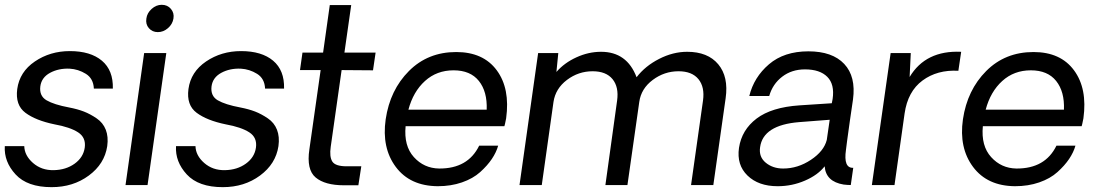

<svg xmlns="http://www.w3.org/2000/svg" viewBox="-22 -771 4578 800"><path d="M192.9 8.8Q91.8 8.8 43 -44.2Q-5.9 -97.2 -2 -162.1H79.1Q80.1 -123 115.5 -92Q150.9 -61 201.9 -62Q252.9 -63 289.1 -89.1Q325.2 -115.2 331.1 -155.8Q336.9 -197.8 303.5 -219.5Q270 -241.2 205.1 -252.9Q127 -269 84 -301Q41 -333 49.8 -399.9Q59.6 -471.7 123.3 -514.9Q187 -558.1 269 -558.1Q355 -558.1 402.6 -518.1Q450.2 -478 448.2 -401.9H369.1Q367.2 -443.8 335.7 -463.4Q304.2 -482.9 268.1 -484.9Q222.2 -486.8 186.5 -467.5Q150.9 -448.2 146 -411.1Q141.1 -371.1 172.1 -353Q203.1 -335 266.1 -323.2Q301.3 -316.4 327.6 -306.2Q354 -295.9 380.6 -277.8Q407.2 -259.8 418.7 -230.5Q430.2 -201.2 424.8 -162.1Q413.6 -87.9 348.1 -39.6Q282.7 8.8 192.9 8.8Z M587.9 -693.8Q590.8 -716.8 609.9 -733.9Q628.9 -751 651.9 -751Q675.8 -751 690.2 -733.9Q704.6 -716.8 700.7 -693.8Q696.8 -669.9 677.7 -653.6Q658.7 -637.2 635.7 -637.2Q612.8 -637.2 598.4 -653.6Q584 -669.9 587.9 -693.8ZM578.6 -549.8H670.9L592.8 0H501Z M906.2 8.8Q805.2 8.8 756.3 -44.2Q707.5 -97.2 711.4 -162.1H792.5Q793.5 -123 828.9 -92Q864.3 -61 915.3 -62Q966.3 -63 1002.4 -89.1Q1038.6 -115.2 1044.4 -155.8Q1050.3 -197.8 1016.8 -219.5Q983.4 -241.2 918.5 -252.9Q840.3 -269 797.4 -301Q754.4 -333 763.2 -399.9Q772.9 -471.7 836.7 -514.9Q900.4 -558.1 982.4 -558.1Q1068.4 -558.1 1116 -518.1Q1163.6 -478 1161.6 -401.9H1082.5Q1080.6 -443.8 1049.1 -463.4Q1017.6 -482.9 981.4 -484.9Q935.5 -486.8 899.9 -467.5Q864.3 -448.2 859.4 -411.1Q854.5 -371.1 885.5 -353Q916.5 -335 979.5 -323.2Q1014.6 -316.4 1041 -306.2Q1067.4 -295.9 1094 -277.8Q1120.6 -259.8 1132.1 -230.5Q1143.6 -201.2 1138.2 -162.1Q1127 -87.9 1061.5 -39.6Q996.1 8.8 906.2 8.8Z M1411.1 1Q1332 1 1293.2 -31.5Q1254.4 -64 1267.1 -148.9L1314 -479H1228L1238.3 -551.8H1324.2L1352.1 -750H1441.4L1413.1 -551.8H1543L1532.2 -478L1401.4 -479L1356 -159.2Q1350.1 -118.2 1362.5 -98.1Q1375 -78.1 1422.4 -78.1H1483.4L1471.2 1Z M2086.9 -277.8Q2081.1 -248 2079.6 -245.1H1668Q1660.2 -163.1 1702.4 -116.5Q1744.6 -69.8 1807.6 -68.8Q1927.7 -67.9 1974.6 -164.1H2053.7Q2045.9 -136.2 2027.3 -108.6Q2008.8 -81.1 1978.8 -54Q1948.7 -26.9 1902.8 -11Q1856.9 4.9 1801.8 4.9Q1686.5 3.9 1627.2 -75.4Q1567.9 -154.8 1585 -273.9Q1603 -396 1681.9 -475.1Q1760.7 -554.2 1878.9 -554.2Q1991.7 -554.2 2047.9 -478Q2104 -401.9 2086.9 -277.8ZM1679.7 -314H2005.9Q2008.8 -389.2 1973.4 -433.6Q1938 -478 1867.9 -478Q1797.9 -478 1748.8 -433.6Q1699.7 -389.2 1679.7 -314Z M2841.3 -555.2Q2927.2 -555.2 2970.7 -503.2Q3014.2 -451.2 3001.5 -361.8L2950.2 0H2857.4L2907.2 -352.1Q2915 -408.2 2888.2 -441.2Q2861.3 -474.1 2805.2 -474.1Q2746.1 -474.1 2697.8 -438Q2649.4 -401.9 2641.6 -346.2L2592.3 0H2500.5L2549.3 -352.1Q2557.1 -408.2 2530.3 -441.2Q2503.4 -474.1 2447.3 -474.1Q2388.2 -474.1 2340.3 -438Q2292.5 -401.9 2284.2 -346.2L2235.4 0H2142.6L2220.2 -549.8H2304.2L2296.4 -471.2Q2329.6 -509.3 2379.9 -532.2Q2430.2 -555.2 2482.4 -555.2Q2590.3 -555.2 2630.4 -449.2Q2666.5 -496.1 2724.4 -525.6Q2782.2 -555.2 2841.3 -555.2Z M3218.3 4.9Q3138.2 4.9 3092.5 -39.6Q3046.9 -84 3057.1 -154.8Q3068.4 -230 3130.6 -277.1Q3192.9 -324.2 3309.1 -332L3443.8 -340.8L3447.3 -358.9Q3456.1 -419.9 3425 -450.9Q3394 -481.9 3332 -481.9Q3276.9 -481.9 3237.1 -451.4Q3197.3 -420.9 3183.1 -371.1H3100.1Q3119.1 -449.2 3182.1 -503.2Q3245.1 -557.1 3346.2 -557.1Q3446.3 -557.1 3495.6 -504.6Q3544.9 -452.1 3532.2 -356.9Q3526.4 -316.9 3519.3 -268.6Q3512.2 -220.2 3507.6 -184.1Q3502.9 -147.9 3502.9 -147Q3491.7 -69.8 3533.2 -71.8L3522.9 0Q3510.7 0 3493.2 -2Q3418.9 -14.2 3414.1 -78.1Q3386.2 -42 3332.3 -18.6Q3278.3 4.9 3218.3 4.9ZM3241.2 -68.8Q3302.2 -68.8 3356.7 -105Q3411.1 -141.1 3422.9 -188L3435.1 -272L3308.1 -262.2Q3157.2 -250 3145 -157.2Q3139.2 -117.2 3168.7 -93Q3198.2 -68.8 3241.2 -68.8Z M3982.9 -555.2 3971.2 -476.1Q3883.3 -481 3821.8 -435.5Q3760.3 -390.1 3747.1 -297.9L3705.1 0H3610.8L3689 -549.8H3772.9L3768.1 -450.2Q3835 -562 3982.9 -555.2Z M4492.2 -277.8Q4486.3 -248 4484.9 -245.1H4073.2Q4065.4 -163.1 4107.7 -116.5Q4149.9 -69.8 4212.9 -68.8Q4333 -67.9 4379.9 -164.1H4459Q4451.2 -136.2 4432.6 -108.6Q4414.1 -81.1 4384 -54Q4354 -26.9 4308.1 -11Q4262.2 4.9 4207 4.9Q4091.8 3.9 4032.5 -75.4Q3973.1 -154.8 3990.2 -273.9Q4008.3 -396 4087.2 -475.1Q4166 -554.2 4284.2 -554.2Q4397 -554.2 4453.1 -478Q4509.3 -401.9 4492.2 -277.8ZM4085 -314H4411.1Q4414.1 -389.2 4378.7 -433.6Q4343.3 -478 4273.2 -478Q4203.1 -478 4154.1 -433.6Q4105 -389.2 4085 -314Z"/></svg>

Font: Oakes Grotesk
Style: Italic
Weight: 400
Designer: Samuel Oakes
Foundry: Samuel Oakes
Version: Version 1.0 | wf-rip DC20170320